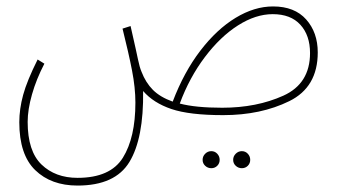

<svg xmlns="http://www.w3.org/2000/svg" viewBox="-20 -345 1053 597"><path d="M968 -182Q968 -74 879.5 -30.5Q791 13 674 13Q569 13 513 -6Q457 -25 425 -62Q427 85 382.5 158.5Q338 232 221 232Q139 232 89.5 184Q40 136 40 35Q40 -6 52 -50Q64 -94 97 -160L118 -147Q93 -99 79.5 -51.5Q66 -4 66 34Q66 125 109 166.5Q152 208 221 208Q323 208 362 145.5Q401 83 401 -26Q401 -72 390.5 -126Q380 -180 361 -256L386 -264L402 -193Q404 -185 409 -160.5Q414 -136 420 -122Q433 -88 455.5 -65.5Q478 -43 517 -29Q552 -121 603 -187.5Q654 -254 712.5 -289.5Q771 -325 829 -325Q896 -325 932 -284.5Q968 -244 968 -182ZM944 -180Q944 -235 914 -268Q884 -301 828 -301Q775 -301 720 -266Q665 -231 617 -167.5Q569 -104 539 -23Q588 -10 671 -10Q778 -10 861 -47.5Q944 -85 944 -180ZM610 152Q610 141 618 133Q626 125 637 125Q648 125 655.5 133Q663 141 663 152Q663 163 655.5 170.5Q648 178 637 178Q626 178 618 170.5Q610 163 610 152ZM705 152Q705 141 713 133Q721 125 732 125Q743 125 750.5 133Q758 141 758 152Q758 163 750.5 170.5Q743 178 732 178Q721 178 713 170.5Q705 163 705 152Z"/></svg>

Font: Noto Sans Arabic CondThin
Style: Regular
Weight: 250
Width: 3
Designer: Nadine Chahine
Foundry: Monotype Imaging Inc.
Version: Version 1.001